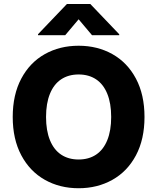

<svg xmlns="http://www.w3.org/2000/svg" viewBox="-20 -950 802 979"><path d="M380.9 9.8Q284.7 9.8 208.5 -33.2Q132.3 -76.2 88.6 -158.2Q44.9 -240.2 44.9 -353.5Q44.9 -467.3 88.6 -549.3Q132.3 -631.3 208.5 -674.1Q284.7 -716.8 380.9 -716.8Q476.6 -716.8 553 -674.1Q629.4 -631.3 673.1 -549.3Q716.8 -467.3 716.8 -353.5Q716.8 -239.7 673.1 -157.7Q629.4 -75.7 553 -33Q476.6 9.8 380.9 9.8ZM380.9 -570.3Q329.1 -570.3 291.7 -545.4Q254.4 -520.5 234.6 -471.7Q214.8 -422.9 214.8 -353.5Q214.8 -284.2 234.6 -235.4Q254.4 -186.5 291.7 -161.6Q329.1 -136.7 380.9 -136.7Q432.6 -136.7 470 -161.6Q507.3 -186.5 527.1 -235.4Q546.9 -284.2 546.9 -353.5Q546.9 -422.9 527.1 -471.7Q507.3 -520.5 470 -545.4Q432.6 -570.3 380.9 -570.3ZM380.9 -851.6 312.5 -770.5H173.8V-775.4L321.3 -929.7H440.4L587.9 -775.4V-770.5H449.2Z"/></svg>

Font: Pretendard GOV ExtraBold
Style: Regular
Weight: 800
Designer: Base glyphs from Inter by Rasmus Andersson; Hangeul glyphs from Noto Sans CJK(Source Han Sans) by Jang Soo-young and Kan
Foundry: Kil Hyung-jin
Version: Version 1.309